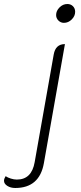

<svg xmlns="http://www.w3.org/2000/svg" viewBox="-50 -729 402 958"><path d="M230 -654Q230 -675 247 -692Q264 -709 286 -709Q303 -709 314 -698Q325 -687 325 -670Q325 -649 308 -632Q291 -615 269 -615Q253 -615 241.5 -626.5Q230 -638 230 -654ZM-30 173Q-30 163 -22 150Q-12 157 4 162Q20 167 34 167Q108 167 123 80L218 -457Q227 -509 274 -509L169 85Q147 209 26 209Q3 209 -13.5 198.5Q-30 188 -30 173Z"/></svg>

Font: K2D Thin
Style: Italic
Weight: 100
Italic angle: -10°
Designer: Katatrad Aksorn Co.,Ltd.
Foundry: Cadson Demak Co.,Ltd.
Version: Version 1.000; ttfautohint (v1.6)